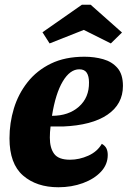

<svg xmlns="http://www.w3.org/2000/svg" viewBox="-20 -769 538 809"><path d="M226 20Q134 20 77 -29.5Q20 -79 20 -186Q20 -251 38.5 -312Q57 -373 96 -422.5Q135 -472 194.5 -501Q254 -530 336 -530Q378 -530 415 -519.5Q452 -509 475 -482.5Q498 -456 498 -407Q498 -330 432.5 -285.5Q367 -241 245 -236Q232 -236 218.5 -236Q205 -236 193 -236Q190 -212 190 -189Q190 -145 208.5 -120.5Q227 -96 275 -96Q314 -96 352 -113Q390 -130 409 -163Q423 -155 428.5 -143.5Q434 -132 434 -116Q434 -76 405.5 -45.5Q377 -15 329.5 2.5Q282 20 226 20ZM199 -281Q269 -281 312.5 -319.5Q356 -358 355 -422Q355 -448 345.5 -462.5Q336 -477 314 -477Q275 -477 244.5 -426Q214 -375 199 -281ZM189 -586 159 -633 325 -749H362L494 -632L447 -586L333 -643Z"/></svg>

Font: Sansita Swashed
Style: Bold
Weight: 700
Designer: Pablo Cosgaya
Foundry: Omnibus-Type
Version: Version 1.003; ttfautohint (v1.8.3)